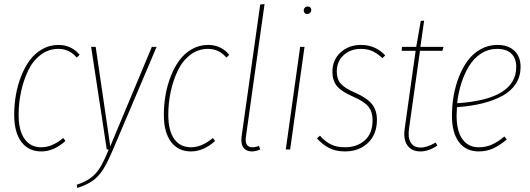

<svg xmlns="http://www.w3.org/2000/svg" viewBox="-20 -756 2678 971"><path d="M275.9 -528.8Q340.8 -528.8 382.8 -479L368.2 -464.8Q330.6 -508.8 274.9 -508.8Q225.1 -508.8 185.3 -478.3Q145.5 -447.8 122.1 -398.4Q98.6 -349.1 86.4 -292Q74.2 -234.9 74.2 -175.8Q74.2 -94.7 104.5 -53Q134.8 -11.2 189 -11.2Q243.7 -11.2 299.8 -58.1L311 -43Q252 9.8 189 9.8Q124.5 9.8 88.1 -38.3Q51.8 -86.4 51.8 -175.8Q51.8 -225.1 60.1 -273.9Q68.4 -322.8 86.4 -369.1Q104.5 -415.5 130.1 -450.7Q155.8 -485.8 193.4 -507.3Q231 -528.8 275.9 -528.8Z M772 -519 550.8 2Q522.5 68.4 500.2 102.8Q478 137.2 449.2 157.7Q420.4 178.2 370.6 194.8L368.7 178.2Q413.1 163.1 440.2 142.6Q467.3 122.1 486.6 90.6Q505.9 59.1 529.8 0H520L440.9 -519H463.9L537.6 -16.1L748 -519Z M1032.7 -528.8Q1097.7 -528.8 1139.6 -479L1125 -464.8Q1087.4 -508.8 1031.7 -508.8Q981.9 -508.8 942.1 -478.3Q902.3 -447.8 878.9 -398.4Q855.5 -349.1 843.3 -292Q831.1 -234.9 831.1 -175.8Q831.1 -94.7 861.3 -53Q891.6 -11.2 945.8 -11.2Q1000.5 -11.2 1056.6 -58.1L1067.9 -43Q1008.8 9.8 945.8 9.8Q881.3 9.8 845 -38.3Q808.6 -86.4 808.6 -175.8Q808.6 -225.1 816.9 -273.9Q825.2 -322.8 843.3 -369.1Q861.3 -415.5 887 -450.7Q912.6 -485.8 950.2 -507.3Q987.8 -528.8 1032.7 -528.8Z M1317.9 -735.8 1223.6 -64Q1216.3 -11.2 1256.8 -11.2Q1272.5 -11.2 1289.6 -18.1L1295.9 0Q1271.5 9.8 1253.9 9.8Q1225.6 9.8 1211.4 -9Q1197.3 -27.8 1201.7 -64.9L1295.9 -732.9Z M1533.2 -685.1Q1525.9 -685.1 1521 -690.2Q1516.1 -695.3 1516.1 -702.1Q1516.1 -711.4 1521.7 -717.3Q1527.3 -723.1 1537.1 -723.1Q1544.4 -723.1 1549.3 -718.3Q1554.2 -713.4 1554.2 -706.1Q1554.2 -697.3 1548.6 -691.2Q1543 -685.1 1533.2 -685.1ZM1520 -519 1447.3 0H1425.3L1498 -519Z M1805.2 -528.8Q1878.4 -528.8 1928.2 -476.1L1914.1 -461.9Q1888.7 -485.8 1863.5 -497.3Q1838.4 -508.8 1805.2 -508.8Q1752.4 -508.8 1717.8 -477.1Q1683.1 -445.3 1683.1 -393.1Q1683.1 -356 1703.6 -332.5Q1724.1 -309.1 1778.3 -286.1Q1837.4 -259.8 1861.8 -228.5Q1886.2 -197.3 1886.2 -149.9Q1886.2 -76.7 1840.8 -33.4Q1795.4 9.8 1725.1 9.8Q1677.7 9.8 1644.3 -7.6Q1610.8 -24.9 1583 -56.2L1598.1 -69.8Q1623.5 -41 1652.8 -26.1Q1682.1 -11.2 1725.1 -11.2Q1785.6 -11.2 1825 -46.4Q1864.3 -81.5 1864.3 -148.9Q1864.3 -190.4 1843.3 -216.6Q1822.3 -242.7 1766.1 -267.1Q1706.5 -293 1683.8 -321Q1661.1 -349.1 1661.1 -393.1Q1661.1 -453.1 1702.6 -491Q1744.1 -528.8 1805.2 -528.8Z M2104 -499 2048.8 -106.9Q2041.5 -59.1 2057.6 -34.4Q2073.7 -9.8 2106.9 -9.8Q2140.6 -9.8 2183.1 -35.2L2191.9 -20Q2148.4 9.8 2106 9.8Q2062 9.8 2040.3 -20.8Q2018.6 -51.3 2026.9 -106.9L2082 -499H2011.2L2013.2 -519H2085L2107.9 -649.9L2125 -651.9L2106 -519H2223.1L2217.3 -499Z M2612.8 -418Q2612.8 -370.6 2589.6 -333.7Q2566.4 -296.9 2523.2 -272.7Q2480 -248.5 2422.1 -233.9Q2364.3 -219.2 2291 -213.9Q2289.1 -185.5 2289.1 -172.9Q2289.1 -92.8 2318.8 -52Q2348.6 -11.2 2400.9 -11.2Q2437.5 -11.2 2467.5 -24.7Q2497.6 -38.1 2530.8 -65.9L2543 -50.8Q2506.8 -20 2473.4 -5.1Q2439.9 9.8 2400.9 9.8Q2336.9 9.8 2301.3 -37.1Q2265.6 -84 2265.6 -171.9Q2265.6 -221.7 2274.2 -271.2Q2282.7 -320.8 2301 -367.4Q2319.3 -414.1 2345.7 -449.7Q2372.1 -485.4 2410.9 -507.1Q2449.7 -528.8 2495.6 -528.8Q2550.3 -528.8 2581.5 -499Q2612.8 -469.2 2612.8 -418ZM2494.6 -508.8Q2449.7 -508.8 2412.8 -485.1Q2376 -461.4 2351.8 -421.4Q2327.6 -381.3 2312.7 -334Q2297.9 -286.6 2292 -233.9Q2590.8 -253.4 2590.8 -418Q2590.8 -460.9 2565.9 -484.9Q2541 -508.8 2494.6 -508.8Z"/></svg>

Font: Fira Sans Compressed Thin
Style: Italic
Weight: 100
Width: 3
Italic angle: -8°
Designer: Carrois Corporate & Edenspiekermann AG
Foundry: Carrois Corporate GbR & Edenspiekermann AG
Version: Version 4.203;PS 004.203;hotconv 1.0.88;makeotf.lib2.5.64775